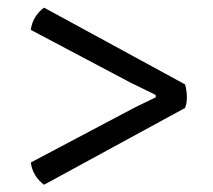

<svg xmlns="http://www.w3.org/2000/svg" viewBox="-20 -568 570 514"><path d="M98 -73.5Q85.5 -82 75.2 -97.5Q65 -113 62.5 -133L330 -274.5Q343 -281.5 365 -292Q387 -302.5 397 -307.5V-313.5Q387 -319 365 -329.5Q343 -340 330 -346.5L62.5 -488Q65 -508 75.2 -523.5Q85.5 -539 98 -547.5L475.5 -342Q479.5 -327.5 480.2 -310.8Q481 -294 475.5 -279Z"/></svg>

Font: Signika Light Light
Style: Regular
Weight: 300
Version: Version 2.001